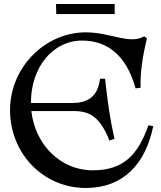

<svg xmlns="http://www.w3.org/2000/svg" viewBox="-20 -921 803 956"><path d="M407 15C595 15 705 -106 743 -293L719 -297C666 -147 593 -73 441 -73C283 -73 155 -199 136 -368H348C427 -368 478 -339 525 -221L550 -230C527 -331 516 -414 503 -529H478C467 -434 410 -408 338 -408H134V-410C134 -587 244 -719 388 -719C514 -719 609 -647 655 -481L680 -484C677 -565 693 -655 712 -730L698 -740C624 -698 530 -760 407 -760C205 -760 30 -586 30 -373C30 -156 196 15 407 15ZM260 -851H551V-901H259Z"/></svg>

Font: Basteleur Moonlight
Style: Regular
Weight: 300
Designer: Keussel
Foundry: Keussel Studio
Version: Version 1.300;Glyphs 3.2 (3192)